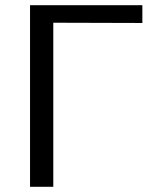

<svg xmlns="http://www.w3.org/2000/svg" viewBox="-20 -715 610 735"><path d="M95 0V-695H525V-627L184 -628V0Z"/></svg>

Font: Coval
Style: Light
Weight: 300
Foundry: Context Ltd
Version: Version 001.000